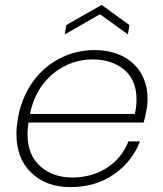

<svg xmlns="http://www.w3.org/2000/svg" viewBox="-20 -754 665 782"><path d="M47 -208C47 -141 67 -89 108 -50C148 -11 201 8 268 8C335 8 394 -9 444 -44C493 -78 529 -123 550 -178H503C468 -87 380 -31 275 -31C222 -31 179 -46 144 -77C109 -108 92 -152 92 -209C92 -218 93 -234 96 -255H565C569 -267 573 -285 577 -309C580 -322 581 -337 581 -353C581 -462 505 -550 366 -550C212 -550 83 -443 53 -272C49 -250 47 -229 47 -208ZM156 -412C208 -479 282 -512 358 -512C409 -512 452 -498 486 -470C519 -442 536 -402 536 -349C536 -329 534 -309 529 -290H102C112 -338 130 -379 156 -412ZM244 -614 387 -696 501 -614 507 -652 394 -734 250 -652Z"/></svg>

Font: Momo Neue ExtLt
Style: Italic
Weight: 200
Italic angle: -10°
Designer: Ninad Kale (Devanagari), Jonny Pinhorn (Latin)
Foundry: Indian Type Foundry
Version: 4.004